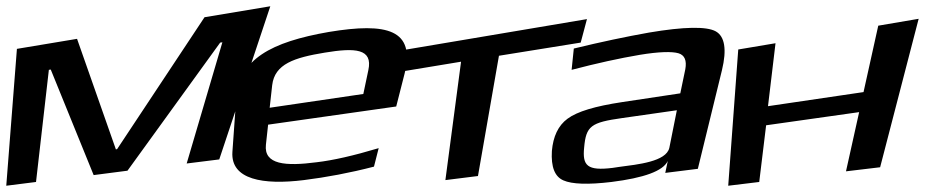

<svg xmlns="http://www.w3.org/2000/svg" viewBox="-52 -559 2957 613"><path d="M648 -50 811 -539 601 -504 322 -83 318 -82 194 -435 2 -403 -32 34 63 22 104 -336 110 -337 247 0 355 -14 651 -423 658 -424 544 -37Z M998 -457C814 -425 710 -370 702 -243L690 -74C684 15 789 32 918 16C990 7 1065 -7 1142 -27L1157 -86C1077 -62 1011 -47 959 -41C860 -28 790 -33 797 -97L804 -161L1213 -219L1240 -325C1274 -464 1185 -488 998 -457ZM985 -391C1082 -407 1139 -404 1124 -335L1108 -259L809 -215L817 -287C825 -355 888 -375 985 -391Z M1802 -423 1822 -498 1181 -390 1178 -322 1420 -362 1370 16 1474 3 1541 -381Z M2176 -20 2253 -335C2269 -401 2262 -443 2233 -459C2204 -475 2132 -474 2020 -455C1947 -442 1866 -425 1780 -404L1773 -336C1853 -357 1926 -373 1991 -384C2052 -394 2093 -395 2114 -389C2134 -383 2141 -366 2136 -338L2120 -261L1934 -233C1848 -220 1791 -203 1760 -180C1730 -158 1714 -123 1710 -77C1707 -26 1719 5 1747 17C1774 29 1825 31 1900 22C2004 9 2065 -13 2080 -45L2072 -7ZM1813 -88C1819 -157 1835 -168 1934 -182L2109 -207L2085 -87C2075 -43 1985 -34 1924 -26L1904 -23C1823 -13 1807 -30 1813 -88Z M2758 -25 2881 -499 2752 -477 2705 -265 2400 -220 2424 -421 2305 -401 2273 34 2372 22 2394 -159 2691 -201 2649 -12Z"/></svg>

Font: Gamestation Warped
Style: Italic
Weight: 400
Designer: Jonas Hecksher
Foundry: Jonas Hecksher, Playtypeª, e-types AS
Version: Version 1.003